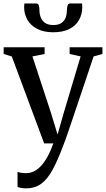

<svg xmlns="http://www.w3.org/2000/svg" viewBox="-22 -802 592 1074"><path d="M124 251.5Q108.5 251.5 95.8 249.2Q83 247 76 243.5V159Q82.5 162.5 96 164.5Q109.5 166.5 123.5 166.5Q146.5 166.5 167.5 156.5Q188.5 146.5 207.8 125.8Q227 105 244.2 73.5Q261.5 42 276.5 0H225L44 -486L-1.5 -500V-537.5H227.5V-500L159.5 -486.5L262.5 -172.5L300 -49.5L335 -172L429 -486.5L367.5 -500V-537.5H551V-500L501.5 -486.5Q474.5 -405 450.2 -333.2Q426 -261.5 406 -202.2Q386 -143 370.8 -97.8Q355.5 -52.5 345.2 -23.5Q335 5.5 330.5 15.5Q301 94 272.8 146.5Q244.5 199 209.5 225.2Q174.5 251.5 124 251.5ZM180.5 -782.5Q192 -782.5 195.2 -771.2Q198.5 -760 198.5 -746Q198.5 -725 205.5 -705.8Q212.5 -686.5 229.5 -674.2Q246.5 -662 277 -662Q306 -662 322.8 -674.2Q339.5 -686.5 346 -705.8Q352.5 -725 352.5 -746Q352.5 -760 356 -771.2Q359.5 -782.5 370.5 -782.5H437Q437.5 -777.5 437.8 -772Q438 -766.5 438 -761.5Q438 -722.5 420.2 -690.5Q402.5 -658.5 366.2 -640Q330 -621.5 276 -621.5Q223 -621.5 186.8 -640Q150.5 -658.5 131.8 -690.5Q113 -722.5 113 -761.5Q113 -767 113.5 -772Q114 -777 114.5 -782.5Z"/></svg>

Font: Merriweather 60pt
Style: Regular
Weight: 400
Version: Version 2.100